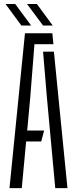

<svg xmlns="http://www.w3.org/2000/svg" viewBox="-20 -972 398 992"><path d="M29 0 109 -800H250.5L256 -743.5H158L136 -465L120.5 -297.5H208L193 -241H115L92.5 0ZM265.5 0 222.5 -466.5 202.5 -705H258.5L328.5 0ZM90.5 -840 8.5 -951.5H58.5L141 -840ZM202.5 -840 119.5 -951.5H170.5L252.5 -840Z"/></svg>

Font: Big Shoulders Stencil Text Thin Light
Style: Regular
Weight: 300
Version: Version 2.001